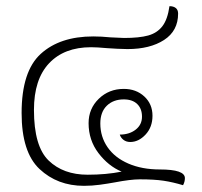

<svg xmlns="http://www.w3.org/2000/svg" viewBox="-20 -596 653 622"><path d="M579 -19Q579 -7 573 4Q540 -6 510 -10.5Q480 -15 433 -15Q403 -15 351 -5Q329 -1 303.5 2.5Q278 6 252 6Q166 6 108 -48.5Q50 -103 50 -230Q50 -365 112 -421.5Q174 -478 282 -478Q308 -478 338 -475L382 -473Q431 -473 460 -481Q489 -489 506 -511Q523 -533 529 -576Q542 -576 549.5 -570Q557 -564 557 -552Q557 -496 511.5 -466.5Q466 -437 393 -437Q378 -437 360.5 -438Q343 -439 327 -440Q294 -443 275 -443Q188 -443 139 -391Q90 -339 90 -240Q90 -122 137.5 -76Q185 -30 264 -30Q324 -30 374 -40Q331 -58 299 -100Q267 -142 267 -197Q267 -244 300 -276Q333 -308 381 -308Q421 -308 447.5 -283.5Q474 -259 474 -221Q474 -184 451.5 -160Q429 -136 402 -136Q389 -136 380 -143Q371 -150 368 -160Q399 -160 419.5 -176Q440 -192 440 -218Q440 -244 424.5 -259Q409 -274 381 -274Q347 -274 326 -253.5Q305 -233 305 -196Q305 -153 328.5 -119Q352 -85 396 -66Q440 -47 498 -47Q579 -47 579 -19Z"/></svg>

Font: Krub ExtraLight
Style: Regular
Weight: 275
Designer: Ekaluck Peanpanawate
Foundry: Cadson Demak Co.,Ltd.
Version: Version 1.000; ttfautohint (v1.6)